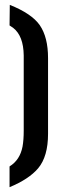

<svg xmlns="http://www.w3.org/2000/svg" viewBox="-20 -738 258 794"><path d="M19.5 36.1V-49.8Q62.5 -76.2 73.2 -131.8Q78.1 -159.2 78.1 -197.3V-508.8Q77.1 -589.8 34.2 -623Q26.4 -628.9 19.5 -632.8L20.5 -717.8Q111.3 -681.6 144.5 -633.8Q178.7 -584 178.7 -498V-184.6Q178.7 -90.8 137.7 -42Q99.6 2.9 19.5 36.1Z"/></svg>

Font: Post No Bills Colombo ExtraBold
Style: Regular
Weight: 800
Designer: Kosala Senevirathne, Siva Puranthara, Lasantha Premarathna, Tharique Azeez
Foundry: Mooniak
Version: Version 1.220 ; ttfautohint (v1.6)